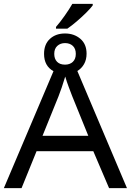

<svg xmlns="http://www.w3.org/2000/svg" viewBox="-20 -978 680 998"><path d="M271 -838Q292 -862 316 -896Q340 -930 356 -958H462V-950Q452 -936 429 -913Q406 -890 379 -867Q352 -844 330 -829H271ZM258 -608Q209 -635 209 -698Q209 -748 239.5 -776Q270 -804 318 -804Q365 -804 397.5 -776.5Q430 -749 430 -699Q430 -668 417 -645Q404 -622 382 -609L640 0H547L465 -192H170L92 0H0ZM318 -642Q343 -642 358.5 -656.5Q374 -671 374 -698Q374 -725 358.5 -739.5Q343 -754 318 -754Q294 -754 278 -739.5Q262 -725 262 -698Q262 -672 276.5 -657Q291 -642 318 -642ZM201 -272H439L355 -479Q348 -497 337.5 -525Q327 -553 319 -580Q311 -553 301 -523.5Q291 -494 284 -477Z"/></svg>

Font: Go Noto Current
Style: Regular
Weight: 400
Designer: Monotype Design Team
Foundry: Monotype Imaging Inc.
Version: Version 2.007; ttfautohint (v1.8) -l 8 -r 50 -G 200 -x 14 -D